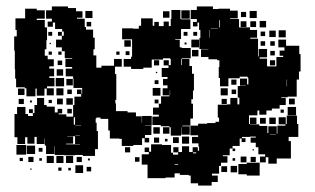

<svg xmlns="http://www.w3.org/2000/svg" viewBox="-20 -546 977 596"><path d="M421 -117V-96H394V-93H358V-115H350V-116H321V-141H316V-177H292V-181H279V-178H277V-165H280V-139H284V-83H275V-62H237V-65H213V-64H179V-65H150V-92H149V-68H123V-94H119V-116H118V-99H94V-121H87V-100H65V-120H58V-99H34V-120H25V-192H33V-214H59V-192H67V-186H82V-195H87V-220H95V-242H117V-220H125V-215H150V-197H159V-208H173V-194H162V-191H186V-184H207V-220H211V-246H232V-254H219V-268H233V-255H235V-273H208V-302H207V-309H184V-333H204V-338H183V-364H204V-366H181V-387H172V-399H154V-423H172V-435H178V-448H173V-456H151V-476H144V-463H128V-479H141V-488H123V-514H141V-526H191V-521H216V-511H236V-491H219V-488H243V-462H247V-454H269V-429H274V-393H270V-374H279V-336H295V-342H334V-363H358V-339H337V-316H341V-236H338V-225H340V-201H376V-197H402V-185H420V-165H421V-186H451V-156H430V-155H450V-127H430V-118H443V-104H429V-117ZM909 -378H913V-324H908V-299H901V-246H873V-244H853V-242H867V-220H848V-209H824V-203H807V-190H785V-203H779V-188H753V-161H756V-160H785V-155H810V-133H813V-154H839V-131H841V-156H866V-160H845V-182H867V-161H870V-187H902V-161H906V-121H876V-108H883V-54H839V-38H813V-58H805V-42H787V-60H803V-67H782V-89H774V-103H758V-119H774V-122H756V-121H731V-117H742V-105H730V-116H724V-93H702V-85H693V-64H672V-61H686V-41H666V-31H660V-7H638V-1H656V19H637V30H595V23H572V-1H566V-3H538V-8H522V5H494V7H438V-35H420V-67H442V-74H429V-88H443V-75H449V-98H483V-96H511V-72H517V-66H533V-73H518V-89H534V-74H545V-92H567V-74H578V-89H594V-78H598V-91H596V-101H576V-121H595V-126H571V-156H595V-162H623V-164H649V-168H660V-181H656V-221H685V-222H695V-242H717V-222H723V-243H718V-279H743V-280H725V-302H747V-284H751V-304H749V-308H724V-303H689V-278H663V-304H659V-338H661V-359H654V-362H627V-369H604V-393H627V-394H599V-428H602V-453H598V-476H593V-464H579V-478H591V-487H572V-515H591V-526H641V-518H658V-519H694V-513H718V-489H694V-487H722V-461H756V-453H778V-429H757V-426H781V-371H783V-394H809V-368H786V-364H809V-340H838V-369H859V-373H848V-389H863V-399H844V-423H868V-404H909ZM26 -389H24V-433H32V-453H28V-489H58V-519H94V-514H119V-488H94V-484H119V-461H126V-421H124V-393H119V-373H128V-362H147V-340H133V-333H148V-309H133V-304H149V-278H126V-272H147V-250H125V-271H118V-249H94V-271H90V-247H62V-272H57V-275H30V-302H27V-331H26ZM579 -224V-178H571V-156H546V-154H569V-128H543V-151H542V-125H510V-151H506V-154H479V-158H453V-184H473V-190H455V-212H473V-224H480V-247H506V-250H485V-272H500V-281H486V-301H500V-307H482V-335H503V-343H488V-359H504V-344H510V-363H508V-365H486V-361H451V-336H425V-332H387V-339H364V-363H387V-370H390V-424H359V-458H393V-457H411V-466H418V-489H454V-466H459V-478H473V-465H488V-479H504V-465H510V-487H512V-515H540V-487H542V-486H571V-456H542V-425H524V-423H538V-399H544V-397H572V-365H544V-363H542V-344H544V-363H568V-341H576V-317H582V-265H579V-238H574V-224ZM543 -514H569V-488H543ZM245 -512H267V-490H245ZM755 -512H777V-490H755ZM486 -511H506V-491H486ZM728 -509H744V-493H728ZM660 -461H662V-483H660ZM786 -481H806V-461H786ZM727 -480H745V-462H727ZM775 -480V-462H757V-480ZM263 -478V-464H249V-478ZM656 -457H634V-456H656ZM631 -429V-453H630V-429ZM845 -452H867V-430H845ZM816 -451H836V-431H816ZM789 -448H803V-434H789ZM130 -447H142V-435H130ZM160 -435V-447H172V-435ZM550 -447H562V-435H550ZM580 -435V-447H592V-435ZM598 -399H574V-423H598ZM366 -421H386V-401H366ZM803 -404H789V-418H803ZM819 -418H833V-404H819ZM559 -414V-408H553V-414ZM134 -409V-413H138V-409ZM596 -391V-371H576V-391ZM833 -374H819V-388H833ZM382 -387V-375H370V-387ZM141 -376H131V-386H141ZM161 -376V-386H171V-376ZM341 -386H351V-376H341ZM458 -359H474V-343H458ZM834 -343H818V-359H834ZM173 -344H159V-358H173ZM176 -311H156V-331H176ZM464 -319V-323H468V-319ZM179 -278H153V-304H179ZM186 -301H206V-281H186ZM698 -299H714V-283H698ZM870 -278H871V-299H870ZM472 -285H460V-297H472ZM478 -249H454V-273H478ZM155 -272H177V-250H155ZM665 -272H687V-250H665ZM36 -271H56V-251H36ZM203 -268V-254H189V-268ZM713 -268V-254H699V-268ZM507 -251H508V-265H507ZM206 -221H186V-241H206ZM175 -240V-222H157V-240ZM877 -222V-240H895V-222ZM54 -239V-223H38V-239ZM684 -239V-223H668V-239ZM472 -237V-225H460V-237ZM141 -236V-226H131V-236ZM79 -234V-228H73V-234ZM899 -188H873V-214H899ZM203 -208V-194H189V-208ZM70 -195V-207H82V-195ZM861 -206V-196H851V-206ZM209 -159H213V-182H209ZM756 -181H776V-161H756ZM836 -161H816V-181H836ZM805 -180V-162H787V-180ZM232 -158H214V-157H232ZM456 -151H476V-131H456ZM506 -131H486V-151H506ZM818 -128V-127H836V-128ZM228 -125H214V-124H228ZM185 -100V-98H213V-97H228V-98H213V-123H189V-122H207V-100ZM545 -122H567V-100H545ZM517 -120H535V-102H517ZM474 -119V-103H458V-119ZM492 -107V-115H500V-107ZM61 -66H31V-96H61ZM89 -68H63V-94H89ZM384 -73H368V-89H384ZM112 -75H100V-87H112ZM710 -85V-77H702V-85ZM764 -79V-83H768V-79ZM579 -73V-70H589V-73ZM147 -40H125V-62H147ZM177 -40H155V-62H177ZM207 -40H185V-62H207ZM727 -42V-60H745V-42ZM84 -43H68V-59H84ZM218 -43V-59H234V-43ZM774 -43H758V-59H774ZM413 -44H399V-58H413ZM51 -46H41V-56H51ZM110 -47H102V-55H110ZM702 -47V-55H710V-47ZM253 -48V-54H259V-48ZM720 -37H746V-41H786V-1H746V-5H720ZM533 -36H522V-34H533ZM238 -9H214V-33H238ZM716 -11H696V-31H716ZM685 -12H667V-30H685ZM263 -14H249V-28H263ZM171 -16H161V-26H171ZM200 -17H192V-25H200ZM78 -19H74V-23H78Z"/></svg>

Font: Rubik-Storm
Style: Regular
Weight: 400
Designer: NaN (generative design), Hubert & Fischer (Rubik source font outlines)
Foundry: NaN, Hubert & Fischer
Version: Version 1.000